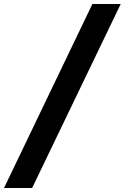

<svg xmlns="http://www.w3.org/2000/svg" viewBox="-20 -816 621 956"><path d="M581 -796H440L0 120H140Z"/></svg>

Font: Geom ExtraBold
Style: Bold
Weight: 800
Version: Version 1.102